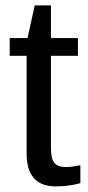

<svg xmlns="http://www.w3.org/2000/svg" viewBox="-20 -666 318 694"><path d="M270.5 -3.9Q227.5 7.8 181.6 7.8Q76.2 7.8 76.2 -111.8V-464.4H15.1V-528.3H79.6L105.5 -646.5H164.1V-528.3H261.7V-464.4H164.1V-130.9Q164.1 -92.8 176.5 -77.4Q189 -62 219.7 -62Q236.3 -62 270.5 -68.8Z"/></svg>

Font: Arimo Nerd Font
Style: Regular
Weight: 400
Designer: Steve Matteson
Foundry: Monotype Imaging Inc.
Version: Version 1.33;Nerd Fonts 3.2.1